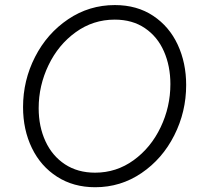

<svg xmlns="http://www.w3.org/2000/svg" viewBox="-20 -747 802 773"><path d="M72.8 -315.9Q72.8 -423.3 121.1 -517.8Q169.4 -612.3 254.2 -669.4Q338.9 -726.6 442.4 -726.6Q531.7 -726.6 596.7 -683.3Q661.6 -640.1 695.6 -566.9Q729.5 -493.7 729.5 -404.8Q729.5 -296.9 681.6 -202.1Q633.8 -107.4 549.8 -50.3Q465.8 6.8 363.3 6.8Q275.9 6.8 210 -35.4Q144 -77.6 108.4 -151.1Q72.8 -224.6 72.8 -315.9ZM666 -408.2Q666 -481 640.1 -540Q614.3 -599.1 563.7 -633.5Q513.2 -668 441.9 -668Q355 -668 284.9 -617.4Q214.8 -566.9 175.3 -484.6Q135.7 -402.3 135.7 -311.5Q135.7 -237.3 163.1 -178.2Q190.4 -119.1 241.7 -85.4Q293 -51.8 362.8 -51.8Q448.7 -51.8 518.1 -102.1Q587.4 -152.3 626.7 -234.6Q666 -316.9 666 -408.2Z"/></svg>

Font: Reddit Sans Vanilla Light
Style: Italic
Weight: 300
Italic angle: -11.25°
Designer: Stephen Hutchings
Version: Version 1.013